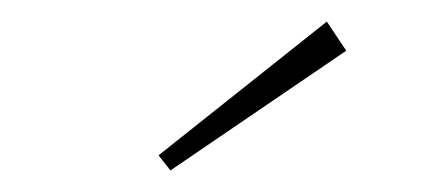

<svg xmlns="http://www.w3.org/2000/svg" viewBox="-20 -792 400 178"><path d="M301 -745 138 -634 127 -648 283 -772Z"/></svg>

Font: Bitter Pro Thin
Style: Italic
Weight: 250
Italic angle: -9°
Designer: Sol Matas, and Bitter project Authors
Foundry: Sol Matas
Version: Version 1.010